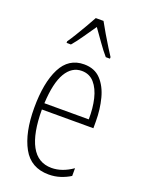

<svg xmlns="http://www.w3.org/2000/svg" viewBox="-146 -833 681 911"><g transform="rotate(20 194.0 -377.0)"><path d="M199 -539Q252 -539 283.5 -505.5Q315 -472 329 -418Q343 -364 343 -303V-269H83Q83 -149 117 -86.5Q151 -24 220 -24Q273 -24 326 -61V-22Q304 -8 276.5 1Q249 10 218 10Q128 10 87 -64.5Q46 -139 46 -264Q46 -391 83.5 -465Q121 -539 199 -539ZM199 -506Q149 -506 119 -455.5Q89 -405 84 -301H308Q309 -357 298 -403.5Q287 -450 262.5 -478Q238 -506 199 -506ZM214 -764Q227 -740 245 -709.5Q263 -679 279.5 -652.5Q296 -626 304 -614V-606H283Q262 -630 238.5 -663.5Q215 -697 194 -726Q175 -699 151 -664Q127 -629 107 -606H85V-614Q97 -631 113.5 -658Q130 -685 146.5 -713.5Q163 -742 175 -764Z"/></g></svg>

Font: Noto Sans Myanmar UI ExtraCondensed ExtraLight
Style: Regular
Weight: 200
Width: 2
Designer: Monotype Design Team
Foundry: Monotype Imaging Inc.
Version: Version 2.103; ttfautohint (v1.8.4.7-5d5b)